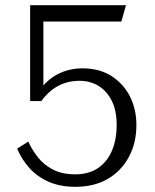

<svg xmlns="http://www.w3.org/2000/svg" viewBox="-20 -629 595 739"><path d="M270 90Q342 90 394 60Q446 30 475.5 -24Q505 -78 505 -148Q505 -208 480.5 -257Q456 -306 409.5 -336Q363 -366 297 -366Q260 -366 227.5 -354.5Q195 -343 169.5 -322Q144 -301 126 -272Q127 -263 131.5 -262Q136 -261 141 -264Q146 -267 147 -272V-589L126 -546H447L465 -609H96V-240H139Q158 -266 180 -283Q202 -300 228.5 -309Q255 -318 286 -318Q327 -318 359 -298.5Q391 -279 410 -241.5Q429 -204 429 -148Q429 -90 410 -47Q391 -4 355.5 19Q320 42 270 42Q219 42 183.5 23.5Q148 5 125.5 -24Q103 -53 89 -84L46 -57Q63 -16 93 17.5Q123 51 167 70.5Q211 90 270 90Z"/></svg>

Font: Roboto Serif 28pt Condensed Light
Style: Regular
Weight: 300
Width: 3
Designer: Greg Gazdowicz
Foundry: Commercial Type
Version: Version 1.008